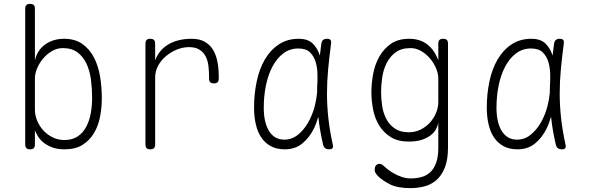

<svg xmlns="http://www.w3.org/2000/svg" viewBox="-20 -760 3040 990"><path d="M135 10Q122 10 116 4Q110 -2 110 -15V-715Q110 -728 116 -734Q122 -740 135 -740Q148 -740 154 -734Q160 -728 160 -715V-449Q173 -503 214 -531.5Q255 -560 310 -560Q367 -560 404.5 -533.5Q442 -507 464.5 -463.5Q487 -420 496 -365.5Q505 -311 505 -255Q505 -206 496 -158.5Q487 -111 464.5 -73.5Q442 -36 405.5 -13Q369 10 313 10Q276 10 249.5 0Q223 -10 205 -24.5Q187 -39 176.5 -56Q166 -73 160 -88V-15Q160 -2 154 4Q148 10 135 10ZM312 -38Q353 -38 380.5 -56.5Q408 -75 424.5 -106Q441 -137 448 -176Q455 -215 455 -255Q455 -303 449 -349Q443 -395 426 -431.5Q409 -468 379.5 -490Q350 -512 303 -512Q275 -512 249.5 -497.5Q224 -483 204 -460Q184 -437 172 -409Q160 -381 160 -355V-194Q160 -166 171.5 -138Q183 -110 203 -88Q223 -66 251 -52Q279 -38 312 -38Z M755 10Q742 10 736 4Q730 -2 730 -15V-535Q730 -548 736 -554Q742 -560 755 -560Q768 -560 774 -554Q780 -548 780 -535V-449Q800 -503 849 -531.5Q898 -560 968 -560Q1010 -560 1037 -544Q1064 -528 1079.5 -501.5Q1095 -475 1101.5 -439.5Q1108 -404 1108 -365V-355Q1108 -342 1102 -336Q1096 -330 1083 -330Q1070 -330 1064 -336Q1058 -342 1058 -355V-365Q1058 -394 1054.5 -421.5Q1051 -449 1040 -470Q1029 -491 1008.5 -504Q988 -517 954 -517Q924 -517 893.5 -505Q863 -493 837.5 -472Q812 -451 796 -422.5Q780 -394 780 -360V-15Q780 -2 774 4Q768 10 755 10Z M1448 10Q1406 10 1376 -6.5Q1346 -23 1327 -51.5Q1308 -80 1299 -119.5Q1290 -159 1290 -205Q1290 -275 1303.5 -339.5Q1317 -404 1345.5 -453Q1374 -502 1417.5 -531Q1461 -560 1520 -560Q1567 -560 1592 -536Q1617 -512 1629 -474V-472Q1633 -503 1637 -535Q1639 -548 1646 -554Q1653 -560 1666 -560Q1679 -560 1684 -554Q1689 -548 1687 -535Q1678 -466 1672 -403Q1666 -340 1666 -278Q1666 -216 1673 -151.5Q1680 -87 1696 -14Q1699 -2 1694.5 4Q1690 10 1677 10Q1664 10 1656.5 4Q1649 -2 1646 -14Q1629 -87 1622 -152Q1622 -155 1621 -158Q1612 -125 1598 -96Q1575 -50 1538.5 -20Q1502 10 1448 10ZM1446 -40Q1485 -40 1516 -65Q1547 -90 1569 -128.5Q1591 -167 1603 -213Q1612 -249 1615 -282Q1615 -313 1617 -345V-371Q1617 -408 1608 -439Q1599 -470 1578.5 -490Q1558 -510 1518 -510Q1474 -510 1440.5 -484.5Q1407 -459 1384.5 -416Q1362 -373 1351 -318.5Q1340 -264 1340 -205Q1340 -128 1367.5 -84Q1395 -40 1446 -40Z M2240 -128Q2238 -113 2229 -95.5Q2220 -78 2202 -63.5Q2184 -49 2156 -39.5Q2128 -30 2087 -30Q2032 -30 1995 -53Q1958 -76 1935.5 -112.5Q1913 -149 1904 -194.5Q1895 -240 1895 -285Q1895 -330 1904 -378.5Q1913 -427 1935.5 -467.5Q1958 -508 1995.5 -534Q2033 -560 2090 -560Q2145 -560 2182.5 -531.5Q2220 -503 2240 -449V-535Q2240 -548 2246 -554Q2252 -560 2265 -560Q2278 -560 2284 -554Q2290 -548 2290 -535V0Q2290 65 2273 106Q2256 147 2228.5 170Q2201 193 2166.5 201.5Q2132 210 2096 210Q2030 210 1991 190.5Q1952 171 1928 147Q1919 137 1915.5 130.5Q1912 124 1912 114Q1912 108 1913.5 102.5Q1915 97 1918.5 93Q1922 89 1926.5 87Q1931 85 1937 85Q1942 85 1947 87Q1952 89 1960 97Q1966 103 1979.5 113.5Q1993 124 2011.5 134.5Q2030 145 2052.5 152.5Q2075 160 2098 160Q2127 160 2153 153Q2179 146 2198.5 128Q2218 110 2229 79Q2240 48 2240 0ZM2088 -78Q2121 -78 2149 -92Q2177 -106 2197 -128Q2217 -150 2228.5 -178Q2240 -206 2240 -234V-355Q2240 -381 2228 -409Q2216 -437 2196 -460Q2176 -483 2150.5 -497.5Q2125 -512 2097 -512Q2050 -512 2020.5 -490.5Q1991 -469 1974 -435.5Q1957 -402 1951 -362Q1945 -322 1945 -285Q1945 -248 1951 -211Q1957 -174 1973 -144.5Q1989 -115 2017 -96.5Q2045 -78 2088 -78Z M2648 10Q2606 10 2576 -6.5Q2546 -23 2527 -51.5Q2508 -80 2499 -119.5Q2490 -159 2490 -205Q2490 -275 2503.5 -339.5Q2517 -404 2545.5 -453Q2574 -502 2617.5 -531Q2661 -560 2720 -560Q2767 -560 2792 -536Q2817 -512 2829 -474V-472Q2833 -503 2837 -535Q2839 -548 2846 -554Q2853 -560 2866 -560Q2879 -560 2884 -554Q2889 -548 2887 -535Q2878 -466 2872 -403Q2866 -340 2866 -278Q2866 -216 2873 -151.5Q2880 -87 2896 -14Q2899 -2 2894.5 4Q2890 10 2877 10Q2864 10 2856.5 4Q2849 -2 2846 -14Q2829 -87 2822 -152Q2822 -155 2821 -158Q2812 -125 2798 -96Q2775 -50 2738.5 -20Q2702 10 2648 10ZM2646 -40Q2685 -40 2716 -65Q2747 -90 2769 -128.5Q2791 -167 2803 -213Q2812 -249 2815 -282Q2815 -313 2817 -345V-371Q2817 -408 2808 -439Q2799 -470 2778.5 -490Q2758 -510 2718 -510Q2674 -510 2640.5 -484.5Q2607 -459 2584.5 -416Q2562 -373 2551 -318.5Q2540 -264 2540 -205Q2540 -128 2567.5 -84Q2595 -40 2646 -40Z"/></svg>

Font: Maple Mono Thin
Style: Regular
Weight: 250
Monospace: yes
Designer: subframe7536
Version: Version 7.000